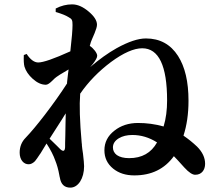

<svg xmlns="http://www.w3.org/2000/svg" viewBox="-20 -814 1003 879"><path d="M302 45C338 45 365 3 365 -53C365 -64 363 -83 360 -110C357 -127 356 -139 355 -148C355 -151 355 -155 354 -160C345 -260 343 -334 347 -383V-385C385 -440 432 -488 488 -530C545 -572 593 -593 631 -593C707 -593 745 -513 745 -354C745 -311 740 -271 729 -235C690 -246 651 -251 612 -251C569 -251 533 -239 504 -216C473 -192 458 -162 458 -126C458 -92 471 -64 498 -42C524 -21 556 -11 595 -11C673 -11 733 -40 776 -99C786 -89 799 -75 814 -58C819 -53 822 -49 824 -47C845 -24 862 -13 875 -14C902 -14 919 -35 919 -64C919 -92 907 -118 882 -143C863 -161 842 -178 820 -193C835 -239 843 -292 843 -353C843 -440 827 -508 795 -558C761 -611 712 -638 648 -638C612 -638 568 -623 515 -594C474 -571 434 -542 393 -507C396 -511 402 -518 405 -521C418 -538 425 -550 425 -559C425 -571 408 -593 391 -604C394 -617 398 -627 401 -634C404 -641 408 -651 413 -662C420 -679 424 -692 424 -701C424 -720 411 -740 386 -761C360 -783 335 -794 310 -794C285 -794 260 -788 235 -775V-759C263 -751 282 -743 293 -736C310 -727 312 -722 312 -699C312 -679 309 -639 302 -579C227 -545 178 -528 155 -528C137 -528 119 -541 102 -567L89 -562C88 -537 89 -520 92 -509C98 -489 111 -470 130 -453C150 -435 170 -426 190 -426C198 -426 208 -433 221 -446C228 -453 234 -459 239 -462C246 -467 261 -477 284 -490C289 -493 292 -495 294 -496C292 -483 290 -464 287 -437C287 -435 287 -433 287 -432C258 -387 224 -339 185 -288C151 -244 122 -209 98 -184C79 -165 70 -142 70 -115C70 -82 89 -61 112 -62C121 -62 131 -67 140 -76C145 -82 153 -93 164 -110L165 -111L193 -157C212 -128 225 -102 233 -79C240 -62 247 -39 252 -10C253 -6 253 -3 254 -1C259 30 275 45 302 45ZM571 -90C547 -90 528 -95 515 -104C503 -113 497 -125 497 -139C497 -156 506 -170 524 -181C541 -191 561 -196 586 -196C625 -196 663 -185 699 -162C672 -114 630 -90 571 -90ZM257 -130C254 -133 249 -138 240 -147C225 -161 214 -172 207 -179C220 -199 239 -229 264 -268C271 -280 277 -289 281 -295C280 -270 280 -236 279 -192C278 -167 278 -149 278 -140C277 -122 270 -119 257 -130Z"/></svg>

Font: AllPunType Bold
Style: Regular
Weight: 700
Version: 1.0